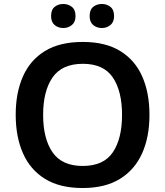

<svg xmlns="http://www.w3.org/2000/svg" viewBox="-20 -936 831 966"><path d="M732 -358Q732 -247 695 -164.5Q658 -82 583.5 -36Q509 10 396 10Q281 10 206.5 -36Q132 -82 95.5 -165Q59 -248 59 -359Q59 -469 95.5 -551.5Q132 -634 206.5 -679.5Q281 -725 397 -725Q510 -725 584.5 -679.5Q659 -634 695.5 -551.5Q732 -469 732 -358ZM197 -358Q197 -238 244.5 -169.5Q292 -101 396 -101Q501 -101 547.5 -169.5Q594 -238 594 -358Q594 -478 547.5 -546.5Q501 -615 397 -615Q292 -615 244.5 -546.5Q197 -478 197 -358ZM237 -855Q237 -887 255 -901.5Q273 -916 298 -916Q323 -916 341.5 -901.5Q360 -887 360 -855Q360 -825 341.5 -810Q323 -795 298 -795Q273 -795 255 -810Q237 -825 237 -855ZM431 -855Q431 -887 449 -901.5Q467 -916 493 -916Q517 -916 535.5 -901.5Q554 -887 554 -855Q554 -825 535.5 -810Q517 -795 493 -795Q467 -795 449 -810Q431 -825 431 -855Z"/></svg>

Font: Noto Sans Lisu SemiBold
Style: Regular
Weight: 600
Designer: Monotype Design Team. David Williams.
Foundry: Monotype Imaging Inc.
Version: Version 2.102; ttfautohint (v1.8.4.7-5d5b)